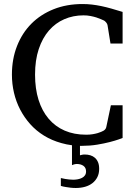

<svg xmlns="http://www.w3.org/2000/svg" viewBox="-20 -707 667 952"><path d="M471.7 129.9Q471.7 153.3 462.9 170.9Q454.1 188.5 438.7 200.7Q423.3 212.9 402.1 219Q380.9 225.1 355.5 225.1Q342.3 225.1 329.3 223.6Q316.4 222.2 305.7 220.2Q293 218.3 281.7 214.8V175.8Q292 178.2 302.7 180.2Q312 181.6 322.5 182.9Q333 184.1 342.8 184.1Q354.5 184.1 366 181.9Q377.4 179.7 386.5 175Q395.5 170.4 401.1 162.6Q406.7 154.8 406.7 143.1Q406.7 124.5 393.6 115.2Q380.4 106 359.9 106Q356 106 352.1 106.9Q348.1 107.9 344.7 108.9L336.9 111.8V13.2Q309.6 9.8 284.2 2.4Q236.8 -10.7 198 -34.7Q159.2 -58.6 129.6 -91.8Q100.1 -125 79.8 -164.1Q59.6 -203.1 49.3 -247.1Q39.1 -291 39.1 -336.9Q39.1 -414.6 64.5 -479Q89.8 -543.5 135.7 -589.6Q181.6 -635.7 246.1 -661.4Q310.5 -687 389.2 -687Q413.6 -687 436.3 -684.3Q459 -681.6 482.4 -676.8Q505.9 -671.9 531.7 -664.6Q557.6 -657.2 587.9 -647.9V-491.2H527.8L513.2 -582Q512.2 -588.9 506.3 -595.7Q500.5 -602.5 496.1 -605Q490.2 -607.4 480.7 -611.8Q471.2 -616.2 458 -620.4Q444.8 -624.5 428.7 -627.7Q412.6 -630.9 394 -630.9Q342.8 -630.9 298.8 -611.8Q254.9 -592.8 222.7 -555.7Q190.4 -518.6 172.1 -463.6Q153.8 -408.7 153.8 -336.9Q153.8 -267.1 171.1 -211.9Q188.5 -156.7 221.2 -118.2Q253.9 -79.6 300.8 -59.3Q347.7 -39.1 407.2 -39.1Q424.8 -39.1 439.2 -41.5Q453.6 -43.9 464.4 -47.1Q475.1 -50.3 481 -53Q486.8 -55.7 487.8 -56.2Q495.6 -59.1 500.5 -64.5Q505.4 -69.8 506.8 -76.2L529.8 -185.1H587.9V-22.9Q585.9 -22 568.8 -15.9Q551.8 -9.8 524.4 -2.7Q497.1 4.4 461.7 10.3Q426.3 16.1 388.2 16.1H376.5V63Q381.8 62 386.7 60.5Q391.6 59.1 399.9 59.1Q415 59.1 428 63Q440.9 66.9 450.7 75.4Q460.4 84 466.1 97.4Q471.7 110.8 471.7 129.9Z"/></svg>

Font: Charis SIL Afr
Style: Regular
Weight: 400
Foundry: SIL International
Version: Version 5.000